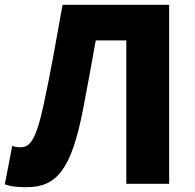

<svg xmlns="http://www.w3.org/2000/svg" viewBox="-33 -764 809 798"><path d="M77 14C201 14 263 -56 312 -309C330 -403 347 -494 365 -596H492V0H670V-744H227C202 -605 178 -465 148 -327C114 -170 87 -152 51 -152C37 -152 28 -154 18 -158L-13 2C11 11 35 14 77 14Z"/></svg>

Font: Noto Sans CJK Black
Style: Bold
Weight: 900
Designer: Ryoko NISHIZUKA (kana & ideographs); Paul D. Hunt (Latin, Greek & Cyrillic); Wenlong ZHANG (bopomofo); Sandoll Communica
Foundry: Adobe Systems Incorporated
Version: Version 1.000;PS 1;hotconv 1.0.78;makeotf.lib2.5.61930